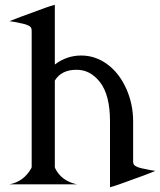

<svg xmlns="http://www.w3.org/2000/svg" viewBox="-20 -770 669 802"><path d="M19.5 0Q80.1 -11.7 111.3 -68.4L112.3 -72.3V-641.6Q112.3 -653.8 106 -658.7Q95.7 -666.5 76.2 -670.9Q33.2 -680.7 19.5 -681.6Q36.1 -689 168.9 -737.3Q189.5 -744.6 209 -750V-500.5L210.4 -501.5Q259.3 -538.1 319.3 -538.1Q378.4 -538.1 428.2 -501.5Q477.5 -465.3 506.8 -400.9Q536.1 -336.4 536.1 -262.7V-259.8V-96.2Q536.1 -84 542.5 -79.1Q552.2 -71.3 572.3 -66.9Q616.7 -57.1 628.9 -56.2Q601.6 -43.9 479.5 -0.5Q459 6.8 439.5 12.2V-260.7V-262.7Q439.5 -374 397 -427.7Q356.9 -478.5 300.8 -478.5Q299.8 -478.5 298.8 -478.5Q236.8 -478.5 209 -433.6V-72.3L210 -67.9Q236.3 -13.7 301.8 0Z"/></svg>

Font: Modern Antiqua
Style: Regular
Weight: 500
Version: Version 1.0